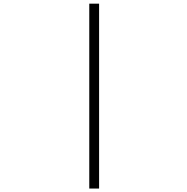

<svg xmlns="http://www.w3.org/2000/svg" viewBox="-20 -830 1040 1068"><path d="M476.6 218.8V-809.6H531.2V218.8Z"/></svg>

Font: GenEi Gothic M Light
Style: Regular
Weight: 300
Designer: o_tamon (Modified); [Source Han Sans]
Ryoko NISHIZUKA  (kana & ideographs); Paul D. Hunt (Latin, Greek & Cyrillic); Wenl
Version: Version 1.1a;Original Version 1.004